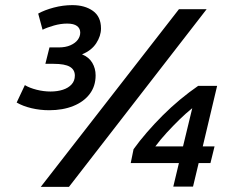

<svg xmlns="http://www.w3.org/2000/svg" viewBox="-20 -729 928 749"><path d="M139 0 678 -693H786L249 0ZM172 -299Q136 -299 102.5 -307Q69 -315 45 -329L77 -397Q95 -386 122.5 -379Q150 -372 177 -372Q204 -372 225.5 -379Q247 -386 259.5 -400Q272 -414 272 -434Q272 -457 252.5 -468.5Q233 -480 189 -480H157L173 -544H209Q236 -544 255 -552.5Q274 -561 283.5 -574Q293 -587 293 -602Q293 -618 280.5 -627.5Q268 -637 242 -637Q217 -637 190.5 -629.5Q164 -622 146 -613L129 -676Q154 -690 190 -699.5Q226 -709 262 -709Q311 -709 342.5 -686.5Q374 -664 374 -618Q374 -589 355.5 -560.5Q337 -532 300 -517Q327 -506 340 -484Q353 -462 353 -435Q353 -393 330 -362.5Q307 -332 266 -315.5Q225 -299 172 -299ZM656 -1 678 -93H490L501 -147Q524 -179 553 -212.5Q582 -246 614.5 -278.5Q647 -311 682.5 -340.5Q718 -370 753 -394H827L771 -158H817L801 -93H755L733 -1ZM586 -158H694L730 -307Q705 -287 680 -262.5Q655 -238 631 -212Q607 -186 586 -158Z"/></svg>

Font: Ubuntu Sans SemiBold
Style: Italic
Weight: 600
Italic angle: -13.5°
Designer: Dalton Maag Ltd
Foundry: Dalton Maag Ltd
Version: Version 1.006